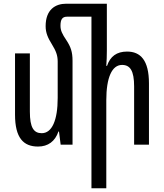

<svg xmlns="http://www.w3.org/2000/svg" viewBox="-20 -780 884 1035"><path d="M371 -452C371 -501 361 -528 338 -563C315 -597 306 -616 306 -641C306 -674 315 -690 341 -690H473V235H553V-240C553 -361 583 -430 638 -430C682 -430 703 -398 703 -314V0H783V-330C783 -456 737 -502 665 -502C609 -502 574 -476 557 -425H553C555 -452 556 -480 556 -507V-760H337C278 -760 226 -728 226 -639C226 -603 238 -576 261 -539C281 -506 291 -483 291 -448V-252C291 -131 260 -62 205 -62C162 -62 141 -92 141 -178V-492H61V-162C61 -37 106 10 185 10C239 10 277 -18 295 -71H298L307 0H371Z"/></svg>

Font: Noto Sans Armenian ExtraCondensed
Style: Regular
Weight: 400
Width: 2
Designer: Monotype Design Team
Foundry: Monotype Imaging Inc.
Version: Version 2.008